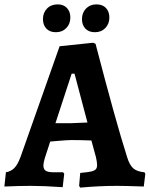

<svg xmlns="http://www.w3.org/2000/svg" viewBox="-30 -848 683 876"><path d="M331 0 336 -59Q370 -62 385.5 -65.5Q401 -69 407 -75.5Q413 -82 413 -95Q413 -107 408 -130L387 -207Q335 -209 295 -209Q277 -209 220 -204L199 -202L174 -125Q168 -103 168 -94Q168 -76 178.5 -69Q189 -62 215 -62H258L263 -55L256 6Q171 0 110 0Q59 0 -10 3L-3 -62Q20 -66 35 -81Q50 -96 63 -130L242 -637L395 -653L406 -648Q498 -294 550 -131Q561 -95 578 -80Q595 -65 629 -62L633 -55L626 3Q545 0 504 0Q423 0 336 8ZM295 -286Q306 -286 369 -289L310 -512H297L223 -286ZM166 -761Q166 -790 184.5 -809Q203 -828 233 -828Q260 -828 275.5 -811.5Q291 -795 291 -768Q291 -739 272.5 -720Q254 -701 225 -701Q197 -701 181.5 -717.5Q166 -734 166 -761ZM344 -761Q344 -790 362.5 -809Q381 -828 410 -828Q438 -828 453.5 -811.5Q469 -795 469 -768Q469 -739 450.5 -720Q432 -701 403 -701Q375 -701 359.5 -717.5Q344 -734 344 -761Z"/></svg>

Font: Alegreya
Style: Bold
Weight: 700
Designer: Juan Pablo del Peral
Foundry: Huerta Tipografica
Version: Version 2.008; ttfautohint (v1.8)